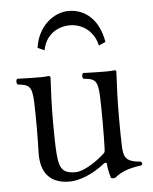

<svg xmlns="http://www.w3.org/2000/svg" viewBox="-50 -706 607 761"><g transform="rotate(-5 253.5 -326.0)"><path d="M359 -517 386 -529C372 -614 321 -664 251 -664C192 -664 128 -615 116 -529L143 -517C153 -575 199 -607 251 -607C305 -607 348 -570 359 -517ZM197 10C234 10 289 -10 336 -48C341 -52 350 -54 350 -47C350 -25 361 10 361 10C368 13 372 12 379 10C400 -7 427 -22 485 -29C491 -35 491 -38 485 -44C424 -49 416.9 -67 415 -114C413 -164 413 -270 415 -320C416.2 -349 419 -408 419 -408C419 -411 417 -414 412 -414C407 -413 392 -412 378 -412C347 -412 322 -413 287 -414C281 -408 281 -397 287 -391C334 -388 343.5 -376.9 346 -314C348 -264 348 -158 346 -108C345.3 -90 344 -93 331 -81C296 -50 249 -25 225 -25C165.9 -25 156.4 -48.1 153 -133C151 -183 151 -270 153 -320C154.2 -349 157 -408 157 -408C157 -411 154 -414 149 -414C144 -413 130 -412 116 -412C85 -412 60 -413 25 -414C19 -408 19 -397 25 -391C71 -387 81.5 -378 84 -316C86 -266 86 -170 84 -120C81.4 -54.1 103 10 197 10Z"/></g></svg>

Font: Libertinus Serif Display
Style: Regular
Weight: 400
Designer: Philipp H. Poll
Foundry: Khaled Hosny
Version: Version 6.1